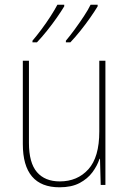

<svg xmlns="http://www.w3.org/2000/svg" viewBox="-20 -879 553 816"><path d="M428 -621V-93H408L405 -204H403Q393 -174 372.5 -146.5Q352 -119 318 -101Q284 -83 233 -83Q77 -83 77 -267V-621H103V-272Q103 -187 137 -147.5Q171 -108 234 -108Q309 -108 355.5 -159.5Q402 -211 402 -320V-621ZM395 -852Q383 -832 363.5 -804Q344 -776 321.5 -748Q299 -720 279 -699H260V-706Q277 -726 297.5 -754Q318 -782 336.5 -810Q355 -838 365 -859H395ZM253 -852Q241 -832 221.5 -804Q202 -776 179.5 -748Q157 -720 137 -699H118V-706Q136 -727 156.5 -754.5Q177 -782 195 -810Q213 -838 224 -859H253Z"/></svg>

Font: Noto Sans Kannada UI SemiCondensed Thin
Style: Regular
Weight: 100
Width: 4
Designer: Jelle Bosma - Monotype Design Team
Foundry: Monotype Imaging Inc.
Version: Version 2.005; ttfautohint (v1.8.4.7-5d5b)